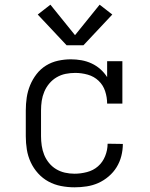

<svg xmlns="http://www.w3.org/2000/svg" viewBox="-20 -791 640 819"><path d="M298 8Q269 8 240.5 2.5Q212 -3 187 -16.5Q162 -30 142.5 -51.5Q123 -73 111 -99Q99 -125 94.5 -153Q90 -181 90 -210V-320Q90 -348 94 -375Q98 -402 108.5 -427.5Q119 -453 136 -475Q153 -497 176.5 -511.5Q200 -526 227.5 -532Q255 -538 282 -538Q305 -538 327.5 -534Q350 -530 370.5 -520.5Q391 -511 408 -496Q425 -481 437 -462V-530H502V-349H437Q437 -376 428.5 -402Q420 -428 400.5 -446.5Q381 -465 354.5 -472.5Q328 -480 301 -480Q280 -480 260 -476Q240 -472 222 -461.5Q204 -451 190.5 -435Q177 -419 169 -400Q161 -381 158 -361Q155 -341 155 -320V-210Q155 -190 158 -169.5Q161 -149 168.5 -130.5Q176 -112 189 -96Q202 -80 219.5 -69.5Q237 -59 257 -54.5Q277 -50 298 -50Q324 -50 351 -57Q378 -64 398 -81.5Q418 -99 428.5 -125Q439 -151 439 -178L504 -177Q504 -151 497.5 -125.5Q491 -100 477.5 -78Q464 -56 443.5 -38.5Q423 -21 399.5 -10.5Q376 0 350 4Q324 8 298 8ZM264 -598 141 -729 195 -771 300 -641 405 -771 459 -729 336 -598Z"/></svg>

Font: Iosevka Slab Light Extended
Style: Regular
Weight: 300
Width: 7
Monospace: yes
Designer: Belleve Invis
Foundry: Belleve Invis
Version: Version 11.1.0; ttfautohint (v1.8.3)